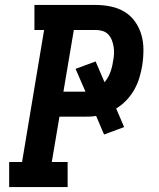

<svg xmlns="http://www.w3.org/2000/svg" viewBox="-20 -755 640 775"><path d="M17 0V-101H69L158 -634H119V-735H367Q398 -735 428.5 -728.5Q459 -722 484 -706.5Q509 -691 526 -666.5Q543 -642 551 -613.5Q559 -585 559 -553.5Q559 -522 554 -490Q550 -466 542.5 -441Q535 -416 522 -393Q509 -370 490.5 -350.5Q472 -331 449 -317L481 -242L400 -212L368 -287Q356 -285 344 -284.5Q332 -284 320 -284H220L189 -101H253V0ZM236 -385H320Q321 -385 322.5 -385Q324 -385 325 -385L285 -477L366 -507L402 -423Q417 -441 425 -462.5Q433 -484 436 -506Q439 -520 440 -535Q441 -550 439 -564Q437 -578 432 -591.5Q427 -605 418 -615Q409 -625 395.5 -629.5Q382 -634 367 -634H278Z"/></svg>

Font: Iosevka Curly Slab ExObl
Style: Bold
Weight: 700
Width: 7
Italic angle: -9°
Monospace: yes
Designer: Belleve Invis
Foundry: Belleve Invis
Version: Version 11.0.0; ttfautohint (v1.8.3)